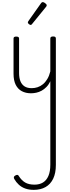

<svg xmlns="http://www.w3.org/2000/svg" viewBox="-20 -857 655 1801"><path d="M270 18Q222 18 185 -1.5Q148 -21 127.5 -61.5Q107 -102 107 -166V-496Q107 -505 113 -509.5Q119 -514 132 -514Q146 -514 152.5 -509.5Q159 -505 159 -496V-171Q159 -127 171.5 -95.5Q184 -64 210 -47Q236 -30 277 -30Q306 -30 333 -39Q360 -48 383 -67Q406 -86 424 -116Q442 -146 452 -187V-496Q452 -506 458.5 -510.5Q465 -515 479 -515Q492 -515 498 -510.5Q504 -506 504 -496V690Q504 767 479 819Q454 871 407.5 897.5Q361 924 297 924Q252 924 217 911.5Q182 899 156.5 875.5Q131 852 114 822Q108 812 110.5 803Q113 794 126 788Q137 782 144.5 783.5Q152 785 157 795Q182 835 216 855Q250 875 304 875Q350 875 383 855Q416 835 434 793.5Q452 752 452 687V-95Q437 -63 415.5 -41Q394 -19 370 -6Q346 7 320.5 12.5Q295 18 270 18ZM268 -623Q261 -623 251 -631Q241 -639 241 -647Q241 -649 242.5 -651.5Q244 -654 246 -659L365 -827Q368 -832 372 -834.5Q376 -837 382 -837Q388 -837 396.5 -832Q405 -827 411.5 -820.5Q418 -814 418 -808Q418 -803 417 -800.5Q416 -798 412 -793L281 -632Q275 -623 268 -623Z"/></svg>

Font: Playwrite BE WAL ExtraLight
Style: Regular
Weight: 250
Version: Version 1.002